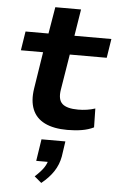

<svg xmlns="http://www.w3.org/2000/svg" viewBox="-62 -679 628 1025"><g transform="rotate(5 252.5 -166.5)"><path d="M313 10Q239 10 191.5 -13.5Q144 -37 125.5 -83Q107 -129 117 -194L148 -392H29L45 -494H168L192 -637H330L307 -494H505L489 -392H291L260 -202Q251 -148 275.5 -125.5Q300 -103 361 -103Q385 -103 408 -106.5Q431 -110 452 -117L454 -16Q426 -2 390 4Q354 10 313 10ZM199 304 161 272Q193 243 209 219Q225 195 228 169L249 189H162L180 72H308L296 154Q288 198 264 234.5Q240 271 199 304Z"/></g></svg>

Font: Nunito Sans 10pt Expanded
Style: Bold Italic
Weight: 700
Width: 7
Italic angle: -9°
Designer: Vernon Adams
Foundry: Vernon Adams
Version: Version 3.101;gftools[0.9.27]